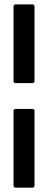

<svg xmlns="http://www.w3.org/2000/svg" viewBox="-20 -780 219 880"><path d="M127.9 -398.9H51.8Q42 -398.9 42 -409.2V-750Q42 -759.8 51.8 -759.8H127.9Q138.2 -759.8 138.2 -750V-409.2Q138.2 -398.9 127.9 -398.9ZM127.9 80.1H51.8Q42 80.1 42 69.8V-271Q42 -280.8 51.8 -280.8H127.9Q138.2 -280.8 138.2 -271V69.8Q138.2 80.1 127.9 80.1Z"/></svg>

Font: Gruenseis Font Medium
Style: Regular
Weight: 500
Designer: Jeremy Tribby
Foundry: Tribby Type
Version: Version 1.408;Glyphs 3.1.2 (3151)